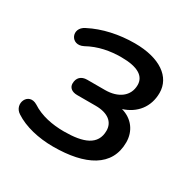

<svg xmlns="http://www.w3.org/2000/svg" viewBox="-120 -617 745 745"><g transform="rotate(30 252.5 -244.0)"><path d="M206 9C350 9 444 -39 444 -147C444 -197 415 -237 365 -251C422 -269 460 -314 460 -378C460 -449 394 -497 281 -497C211 -497 142 -482 86 -453C35 -429 65 -363 116 -389C163 -415 213 -424 263 -424C337 -424 371 -401 371 -362C371 -312 330 -282 271 -282H191C165 -282 149 -267 149 -241C149 -223 163 -211 187 -211H270C326 -211 355 -186 355 -148C355 -84 300 -63 213 -63C161 -63 109 -73 68 -100C20 -129 -10 -62 33 -35C77 -6 140 9 206 9Z"/></g></svg>

Font: SN Pro Medium
Style: Italic
Weight: 400
Italic angle: -9°
Designer: Tobias Whetton
Foundry: Supernotes
Version: Version 1.001;Glyphs 3.2 (3249)